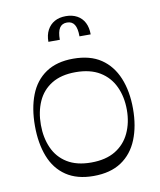

<svg xmlns="http://www.w3.org/2000/svg" viewBox="-80 -748 690 827"><g transform="rotate(-10 265.0 -334.5)"><path d="M263 15Q191 15 143.5 -17Q96 -49 73.5 -107Q51 -165 51 -241Q51 -318 73.5 -376Q96 -434 143.5 -466Q191 -498 263 -498Q337 -498 384.5 -466Q432 -434 456 -376Q480 -318 480 -241Q480 -165 456.5 -107Q433 -49 385 -17Q337 15 263 15ZM263 -44Q327 -44 369 -69.5Q411 -95 432 -140Q453 -185 453 -241Q453 -298 432 -343Q411 -388 369 -413.5Q327 -439 263 -439Q200 -439 158.5 -413.5Q117 -388 97 -343Q77 -298 77 -241Q77 -185 97 -140Q117 -95 158.5 -69.5Q200 -44 263 -44ZM171 -588Q171 -618 182.5 -639.5Q194 -661 214.5 -672.5Q235 -684 264 -684Q292 -684 313 -672.5Q334 -661 345 -639.5Q356 -618 356 -588H307Q307 -623 296.5 -639.5Q286 -656 264 -656Q242 -656 231.5 -639.5Q221 -623 221 -588Z"/></g></svg>

Font: Ojuju
Style: Regular
Weight: 400
Designer: Chisaokwu Joboson, Mirko Velimirovic
Foundry: Udi Foundry
Version: Version 1.000